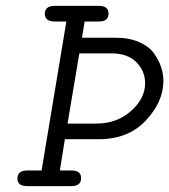

<svg xmlns="http://www.w3.org/2000/svg" viewBox="-20 -631 574 651"><path d="M39 -26Q39 -53 73 -53Q73 -53 121 -53L205 -558H167Q132 -558 132 -584Q132 -611 165 -611H316Q348 -611 348 -585Q348 -558 315 -558Q315 -558 267 -558L258 -503H374Q419 -503 452.5 -488Q486 -473 502.5 -449.5Q519 -426 526.5 -403Q534 -380 534 -357Q534 -286 474.5 -222.5Q415 -159 315 -159H200L183 -53H223Q255 -53 255 -27Q255 0 222 0H72Q39 0 39 -26ZM209 -212H307Q376 -212 424 -254.5Q472 -297 472 -349Q472 -390 442.5 -420Q413 -450 358 -450H249Z"/></svg>

Font: CMU Typewriter Text
Style: LightOblique
Weight: 200
Italic angle: -9.46001°
Version: Version 0.7.0